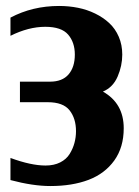

<svg xmlns="http://www.w3.org/2000/svg" viewBox="-20 -626 465 644"><path d="M395 -195.8Q395 -131.8 363.3 -87.6Q331.5 -43.5 276.9 -22.7Q222.2 -2 148.9 -2Q90.3 -2 15.1 -22V-96.2Q84 -70.8 132.8 -70.8Q161.1 -70.8 181.9 -81.3Q202.6 -91.8 213.6 -109.6Q224.6 -127.4 229.7 -146.5Q234.9 -165.5 234.9 -186Q234.9 -228.5 213.4 -255.9Q191.9 -283.2 140.1 -283.2H46.9V-352.1H147.9Q189 -352.1 210 -376.5Q231 -400.9 231 -442.9Q231 -483.9 208.5 -510Q186 -536.1 131.8 -536.1Q75.7 -536.1 15.1 -505.9V-566.9Q88.9 -606 178.2 -606Q210.9 -606 241.5 -599.9Q272 -593.8 299.1 -580.6Q326.2 -567.4 346.4 -548.6Q366.7 -529.8 378.4 -502.7Q390.1 -475.6 390.1 -442.9Q390.1 -405.3 374.5 -369.1Q358.9 -333 325.2 -318.8Q395 -279.3 395 -195.8Z"/></svg>

Font: Wesal
Style: Regular
Weight: 900
Designer: Ahmed zaza
Foundry: Ahmed zaza
Version: Version 2.01